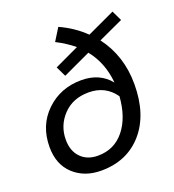

<svg xmlns="http://www.w3.org/2000/svg" viewBox="-136 -844 872 961"><g transform="rotate(-20 300.0 -363.0)"><path d="M240 12Q151 12 93.5 -41Q36 -94 36 -187Q36 -302 112 -375Q188 -448 299 -448Q397 -448 452 -380Q442 -489 380 -565L232 -496L206 -550L336 -611Q295 -645 242 -672L283 -738Q360 -703 416 -648L564 -717L590 -663L458 -602Q543 -490 543 -339Q543 -177 460.5 -82.5Q378 12 240 12ZM250 -64Q337 -64 390.5 -130Q444 -196 452 -307Q402 -378 313 -378Q228 -378 176.5 -323.5Q125 -269 125 -194Q125 -134 159 -99Q193 -64 250 -64Z"/></g></svg>

Font: TypoPRO Source Code Pro
Style: Italic
Weight: 500
Italic angle: -11°
Monospace: yes
Designer: Paul D. Hunt, Teo Tuominen
Foundry: Adobe Systems Incorporated
Version: Version 1.030;PS 1.0;hotconv 1.0.84;makeotf.lib2.5.63406